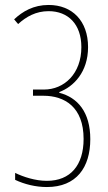

<svg xmlns="http://www.w3.org/2000/svg" viewBox="-20 -744 434 774"><path d="M335 -554C335 -660 271 -724 176 -724C115 -724 71 -698 37 -666L53 -647C86 -677 125 -699 176 -699C255 -699 308 -646 308 -554C308 -447 239 -383 157 -383H113V-358H155C240 -358 317 -313 317 -184C317 -78 264 -15 169 -15C122 -15 74 -31 41 -47V-19C79 -1 124 10 169 10C288 10 344 -69 344 -183C344 -292 293 -351 219 -370V-373C276 -394 335 -453 335 -554Z"/></svg>

Font: Noto Sans Armenian ExtraCondensed Thin
Style: Regular
Weight: 100
Width: 2
Designer: Monotype Design Team
Foundry: Monotype Imaging Inc.
Version: Version 2.008